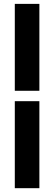

<svg xmlns="http://www.w3.org/2000/svg" viewBox="-20 -860 283 1000"><path d="M57.1 -387.2V-839.8H185.1V-387.2ZM57.1 120.1V-333H185.1V120.1Z"/></svg>

Font: Cooper Hewitt
Style: Semibold
Weight: 709
Designer: Village Type and Design LLC
Foundry: Cooper Hewitt Smithsonian Design Museum
Version: 1.000